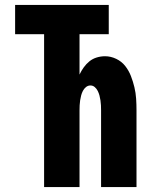

<svg xmlns="http://www.w3.org/2000/svg" viewBox="-20 -755 640 775"><path d="M158 0V-617H41V-735H419V-617H301V-454Q308 -469 318 -483Q328 -497 341 -507.5Q354 -518 370.5 -523Q387 -528 404 -528Q427 -528 449 -517.5Q471 -507 485.5 -488.5Q500 -470 508.5 -448Q517 -426 522.5 -403Q528 -380 529.5 -356.5Q531 -333 531 -310V0H388V-310Q388 -320 387.5 -330Q387 -340 385.5 -350Q384 -360 381.5 -369.5Q379 -379 374.5 -388Q370 -397 362.5 -403.5Q355 -410 345 -410Q335 -410 327 -403.5Q319 -397 314.5 -388Q310 -379 307.5 -369.5Q305 -360 303.5 -350Q302 -340 301.5 -330Q301 -320 301 -310V0Z"/></svg>

Font: Iosevka Aile Heavy
Style: Regular
Weight: 900
Designer: Belleve Invis
Foundry: Belleve Invis
Version: Version 31.1.0; ttfautohint (v1.8.4)